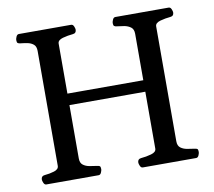

<svg xmlns="http://www.w3.org/2000/svg" viewBox="-77 -782 969 870"><g transform="rotate(-10 407.5 -346.5)"><path d="M67.9 0Q59.6 0 55.4 -9.8Q51.3 -19.5 51.3 -24.9Q51.3 -41.5 67.4 -43Q90.8 -44.9 112.1 -51.5Q133.3 -58.1 133.3 -74.2L133.8 -602.5Q133.8 -623.5 122.6 -632.8Q111.3 -642.1 95.5 -645.3Q79.6 -648.4 64.5 -649.9Q54.2 -650.9 50.5 -654.1Q46.9 -657.2 46.9 -668Q46.9 -673.3 51 -683.1Q55.2 -692.9 63.5 -692.9H303.7Q312 -692.9 316.2 -683.1Q320.3 -673.3 320.3 -668Q320.3 -651.4 304.2 -649.9Q280.8 -647.9 257.1 -641.4Q233.4 -634.8 233.4 -618.7L232.9 -90.3Q232.9 -69.3 245.4 -60.1Q257.8 -50.8 275.1 -47.9Q292.5 -44.9 307.1 -43Q317.4 -42 321 -39.1Q324.7 -36.1 324.7 -24.9Q324.7 -19.5 320.6 -9.8Q316.4 0 308.1 0ZM511.7 0Q503.4 0 499.3 -9.8Q495.1 -19.5 495.1 -24.9Q495.1 -41.5 511.2 -43Q534.7 -44.9 558.3 -51.5Q582 -58.1 582 -74.2L582.5 -602.5Q582.5 -623.5 570.1 -632.8Q557.6 -642.1 540.5 -645.3Q523.4 -648.4 508.3 -649.9Q498 -650.9 494.4 -654.1Q490.7 -657.2 490.7 -668Q490.7 -673.3 494.9 -683.1Q499 -692.9 507.3 -692.9H752.4Q760.7 -692.9 764.9 -683.1Q769 -673.3 769 -668Q769 -651.4 752.9 -649.9Q729.5 -647.9 705.8 -641.4Q682.1 -634.8 682.1 -618.7L681.6 -90.3Q681.6 -69.3 694.1 -60.1Q706.5 -50.8 723.9 -47.9Q741.2 -44.9 755.9 -43Q766.1 -42 769.8 -39.1Q773.4 -36.1 773.4 -24.9Q773.4 -19.5 769.3 -9.8Q765.1 0 756.8 0ZM211.9 -335.9V-388.7H604V-335.9Z"/></g></svg>

Font: Gelasio
Style: Regular
Weight: 400
Designer: Eben Sorkin
Foundry: Eben Sorkin
Version: Version 1.008